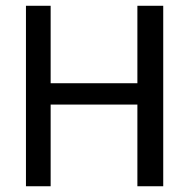

<svg xmlns="http://www.w3.org/2000/svg" viewBox="-20 -648 656 668"><path d="M458 0V-284.2H156.2V0H70.3V-627.9H156.2V-358.4H458V-627.9H547.9V0Z"/></svg>

Font: Padauk GrcRegTest
Style: Regular
Weight: 500
Designer: Debbi Hosken
Foundry: SIL
Version: Version 2.0